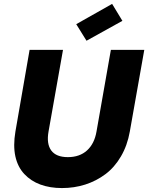

<svg xmlns="http://www.w3.org/2000/svg" viewBox="-20 -958 760 985"><path d="M59.1 -283.2 131.8 -702.1H303.2L229 -283.2Q217.8 -220.2 242.9 -186Q268.1 -151.9 328.1 -151.9Q388.7 -151.9 426.5 -186.3Q464.4 -220.7 475.1 -283.2L548.8 -702.1H720.2L646 -283.2Q633.3 -211.4 600.3 -155.3Q567.4 -99.1 520.5 -64.2Q473.6 -29.3 417.2 -11.2Q360.8 6.8 297.9 6.8Q236.3 6.8 187.3 -11.2Q138.2 -29.3 104.5 -65.4Q70.8 -101.6 58.8 -156Q46.9 -210.4 59.1 -283.2ZM555.2 -938 607.9 -851.1 423.8 -749 371.1 -834Z"/></svg>

Font: SVN-Poppins
Style: Bold Italic
Weight: 700
Italic angle: -10°
Designer: Ninad Kale (Devanagari), Jonny Pinhorn (Latin)
Foundry: Indian Type Foundry
Version: Version 3.002 2017